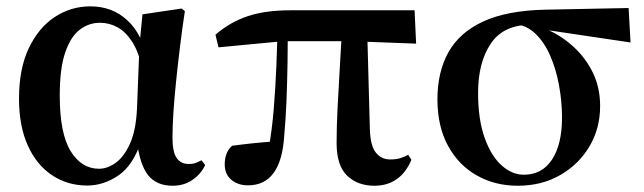

<svg xmlns="http://www.w3.org/2000/svg" viewBox="-20 -572 2039 608"><path d="M256.3 15.5Q193.6 15.5 144.7 -17.2Q95.7 -49.9 68 -111.3Q40.2 -172.8 40.2 -259.4Q40.2 -354.6 71.3 -419.6Q102.3 -484.6 153.6 -518.3Q204.8 -551.9 266.1 -551.9Q335.7 -551.9 383.5 -507.5Q431.3 -463.2 446 -381.8H452.5L431.2 -353.7Q419.2 -407.4 398.7 -439.4Q378.2 -471.4 352 -485.7Q325.8 -499.9 296.4 -499.9Q261.7 -499.9 232.8 -478.2Q204 -456.5 186.6 -406.1Q169.2 -355.7 169.2 -269.8Q169.2 -149.6 203.6 -93.6Q238.1 -37.6 293.5 -37.6Q320.2 -37.6 346.6 -56.6Q372.9 -75.6 391.7 -117.3Q410.5 -159.1 413.8 -227.4L421.6 -428L431.1 -526.6L555.4 -545L565.4 -536.5Q556.9 -481.4 550.1 -424.9Q543.2 -368.4 537.7 -315.4Q532.2 -262.4 529.2 -216.4Q526.2 -170.4 526.2 -135.4Q526.2 -91.4 539.2 -72.1Q552.2 -52.7 577.7 -52.7Q590.9 -52.7 600.2 -56.3Q609.5 -60 618 -64.5L629.7 -49.4Q617 -21.7 590 -2.7Q563 16.2 526.5 16.2Q475.9 16.2 449.1 -17.1Q422.3 -50.5 413.4 -127.3L428.4 -128.7Q402.2 -48.4 355 -16.4Q307.8 15.5 256.3 15.5Z M765.5 14.9Q733.3 14.9 712.4 -2.8Q691.6 -20.5 691.6 -51.8Q691.6 -69.5 697.1 -84.4Q702.6 -99.3 714.8 -110.4Q748.2 -114.9 782.4 -118.5Q816.7 -122 855.7 -124.7L829.8 -95.7Q841.4 -159.4 846.9 -227.7Q852.4 -296 855.1 -361.3Q857.8 -426.6 859.3 -482H891.5Q891.5 -431.1 890.5 -371.7Q889.5 -312.4 887.2 -253.3Q884.9 -194.3 880.1 -142.7Q875.4 -64.5 846.8 -24.8Q818.2 14.9 765.5 14.9ZM671.9 -422.1 662.3 -462.2Q708.5 -501.9 764.2 -520.7Q819.9 -539.4 898.8 -539.4H1292.8L1297.7 -433.8L1094.1 -441.5H876ZM1165.5 16.2Q1112.9 16.2 1079.4 -15.6Q1045.9 -47.4 1045.9 -119.3Q1045.9 -169 1048.9 -228.9Q1051.8 -288.8 1055.8 -353.8Q1059.7 -418.8 1063.2 -482H1142.6L1151.3 -160.9Q1153.3 -109.4 1170.6 -88.3Q1187.9 -67.1 1215.2 -67.1Q1234.2 -67.1 1246.7 -70.9Q1259.2 -74.7 1272.6 -81.7L1282.8 -65.8Q1265.4 -24.9 1235.8 -4.3Q1206.2 16.2 1165.5 16.2Z M1619.5 16.2Q1547.9 16.2 1490.1 -16.3Q1432.3 -48.7 1398.8 -110.2Q1365.2 -171.8 1365.2 -257.1Q1365.2 -344.6 1400.4 -407.2Q1435.5 -469.7 1511 -504.3Q1586.4 -538.9 1707.5 -541.4L1970.6 -546.6L1976.7 -437.5L1688.8 -480.3L1661.9 -493.5Q1574.8 -494 1534.4 -434.2Q1493.9 -374.4 1493.9 -277.8Q1493.9 -194.4 1514.4 -136.5Q1534.8 -78.6 1568 -48.6Q1601.1 -18.7 1639.2 -18.7Q1696.3 -18.7 1728 -66.6Q1759.7 -114.5 1759.7 -199.6Q1759.7 -251.2 1750.1 -302.6Q1740.6 -354.1 1721.8 -396.8Q1703 -439.5 1674.4 -466.3Q1645.8 -493.2 1608.2 -495.5L1629.9 -504.5Q1675.2 -496.4 1719.6 -475.4Q1764 -454.4 1800.1 -420.2Q1836.3 -385.9 1858.4 -339.8Q1880.4 -293.6 1880.4 -235.7Q1880.4 -165.4 1846.5 -108.2Q1812.5 -51.1 1753.8 -17.5Q1695.1 16.2 1619.5 16.2Z"/></svg>

Font: Noto Serif SC ExtraLight
Style: Regular
Weight: 200
Designer: Ryoko NISHIZUKA 西塚涼子 (kana & ideographs); Frank Grießhammer (Latin, Greek & Cyrillic); Wenlong ZHANG 张文龙 (bopomofo); San
Foundry: Adobe
Version: Version 2.002-H1;hotconv 1.1.0;makeotfexe 2.6.0